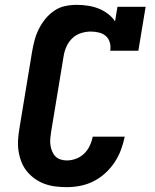

<svg xmlns="http://www.w3.org/2000/svg" viewBox="-20 -763 640 791"><path d="M255 8Q231 8 207.5 5Q184 2 162.5 -6Q141 -14 123 -27Q105 -40 91 -57Q77 -74 68.5 -95.5Q60 -117 56.5 -140Q53 -163 54.5 -187Q56 -211 60 -234L112 -549Q116 -572 122 -595.5Q128 -619 139 -641.5Q150 -664 166 -684Q182 -704 203 -718.5Q224 -733 248 -738Q272 -743 296 -743Q319 -743 342 -739.5Q365 -736 385.5 -728Q406 -720 424 -706.5Q442 -693 454 -675L464 -735H580L550 -554H434Q437 -571 432.5 -587.5Q428 -604 416 -614.5Q404 -625 387.5 -629Q371 -633 354 -633Q334 -633 313.5 -626.5Q293 -620 277.5 -605Q262 -590 253.5 -570.5Q245 -551 242 -531L190 -216Q188 -203 187 -190Q186 -177 188 -164Q190 -151 195 -139Q200 -127 208.5 -118.5Q217 -110 229.5 -106Q242 -102 255 -102Q274 -102 293 -109Q312 -116 326.5 -130Q341 -144 349.5 -162Q358 -180 362 -200H494Q488 -172 478 -145Q468 -118 451.5 -93.5Q435 -69 413 -49Q391 -29 365 -16Q339 -3 311 2.5Q283 8 255 8Z"/></svg>

Font: Iosevka Curly Slab XBdExObl
Style: Regular
Weight: 800
Width: 7
Italic angle: -9°
Monospace: yes
Designer: Belleve Invis
Foundry: Belleve Invis
Version: Version 11.1.0; ttfautohint (v1.8.3)